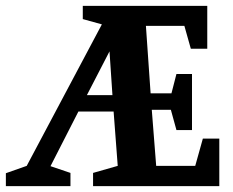

<svg xmlns="http://www.w3.org/2000/svg" viewBox="-55 -634 794 654"><path d="M-35 0V-44L36 -69L292 -551L227 -569V-614H651V-468H595L573 -546H442L458 -316H529L546 -382H599V-191H546L527 -260H462L477 -69H610L636 -162H692V0H262V-45L346 -69L332 -254H212L117 -68L185 -45V0ZM241 -310H328L318 -459Z"/></svg>

Font: Manuale
Style: Bold
Weight: 700
Version: Version 1.002